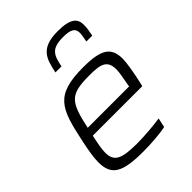

<svg xmlns="http://www.w3.org/2000/svg" viewBox="-210 -861 988 988"><g transform="rotate(-45 283.5 -367.0)"><path d="M380 -742C256 -742 239 -683 222 -600H266C280 -666 290 -701 379 -701C439 -701 455 -685 455 -655C455 -639 451 -622 447 -600H490C495 -625 499 -648 499 -669C499 -714 475 -742 380 -742ZM253 8C310 8 380 3 419 -6L430 -57C383 -50 312 -44 261 -44C148 -44 111 -62 111 -127C111 -153 118 -189 128 -234H488L493 -255C507 -316 517 -378 517 -404C517 -487 475 -518 342 -518C137 -518 112 -448 71 -254C59 -197 51 -152 51 -117C51 -22 101 8 253 8ZM439 -281H138C172 -439 194 -466 336 -466C418 -466 455 -455 455 -389C455 -367 449 -337 442 -299Z"/></g></svg>

Font: Saira UNSAM Light Italic
Style: Regular
Weight: 300
Italic angle: -12°
Designer: Hector Gatti with collaboration of the Omnibus-Type team
Foundry: Omnibus-Type
Version: Version 0.072;PS 000.072;hotconv 1.0.88;makeotf.lib2.5.64775